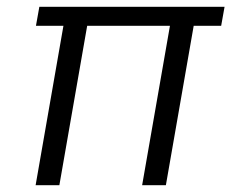

<svg xmlns="http://www.w3.org/2000/svg" viewBox="-20 -546 686 566"><path d="M85 0 167 -470H86L96 -526H642L632 -470H551L469 0H399L481 -470H237L155 0Z"/></svg>

Font: DM Sans 9pt Light
Style: Italic
Weight: 300
Italic angle: -10°
Version: Version 4.004;gftools[0.9.30]